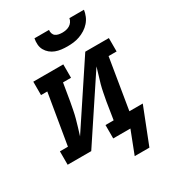

<svg xmlns="http://www.w3.org/2000/svg" viewBox="-220 -868 1033 1142"><g transform="rotate(-30 296.5 -297.5)"><path d="M345 -610Q324 -610 303.5 -612.5Q283 -615 264.5 -622Q246 -629 231 -641.5Q216 -654 206.5 -671Q197 -688 195.5 -708.5Q194 -729 198 -750H298Q296 -738 300 -726Q304 -714 313 -707.5Q322 -701 334.5 -698.5Q347 -696 359 -696Q372 -696 384.5 -698.5Q397 -701 408.5 -707.5Q420 -714 428 -725.5Q436 -737 438 -750H538Q535 -729 526.5 -708.5Q518 -688 503 -671Q488 -654 469 -642Q450 -630 429 -622.5Q408 -615 387 -612.5Q366 -610 345 -610ZM465 155H364L424 0H306V-92H362L381 -212Q386 -238 391 -264.5Q396 -291 403 -317Q410 -343 418.5 -369Q427 -395 434 -421L155 0H-7V-92H48L106 -438H63V-530H269V-438H214L194 -318Q189 -292 184 -265.5Q179 -239 172 -213Q165 -187 157 -161Q149 -135 141 -109L420 -530H582V-438H527L470 -92H562Z"/></g></svg>

Font: Iosevka Slab SmBdExObl
Style: Regular
Weight: 600
Width: 7
Italic angle: -9°
Monospace: yes
Designer: Belleve Invis
Foundry: Belleve Invis
Version: Version 11.1.0; ttfautohint (v1.8.3)